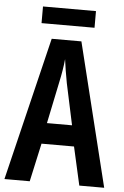

<svg xmlns="http://www.w3.org/2000/svg" viewBox="-59 -912 614 953"><g transform="rotate(5 248.5 -435.0)"><path d="M373 0 330 -191H168L126 0H0L173 -714H321L497 0ZM267 -501Q261 -533 256 -563.5Q251 -594 248 -619Q243 -566 229 -502L186 -295H311ZM380 -870V-787H116V-870Z"/></g></svg>

Font: Noto Sans Arabic ExtCond SemBd
Style: Regular
Weight: 600
Width: 2
Designer: Monotype Design Team, Nadine Chahine, Nizar Qandah and Khaled Hosny
Foundry: Monotype Imaging Inc.
Version: Version 2.012; ttfautohint (v1.8.4.7-5d5b)